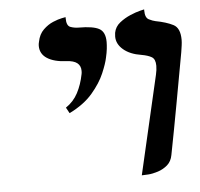

<svg xmlns="http://www.w3.org/2000/svg" viewBox="-45 -612 690 664"><g transform="rotate(-5 299.5 -279.5)"><path d="M421 6 500 -336Q504 -353 504 -367Q504 -390 491.5 -397.5Q479 -405 456 -409Q417 -415 394 -434.5Q371 -454 371 -480Q371 -483 371.5 -486.5Q372 -490 372 -493Q376 -514 393 -527.5Q410 -541 430 -549.5Q450 -558 464.5 -561.5Q479 -565 479 -565V-561Q479 -536 492 -529.5Q505 -523 515 -521Q552 -514 575.5 -502Q599 -490 599 -449Q599 -440 597.5 -429.5Q596 -419 594 -406Q578 -318 562 -230Q546 -142 529 -55Q525 -33 510.5 -20.5Q496 -8 477.5 -2Q459 4 443.5 5Q428 6 421 6ZM191 -230 180 -250Q207 -268 222 -296.5Q237 -325 244 -361Q245 -365 245 -372Q245 -408 196 -410Q153 -412 129 -427.5Q105 -443 105 -471Q105 -475 105.5 -478Q106 -481 107 -485Q112 -511 128 -526.5Q144 -542 162 -549.5Q180 -557 193 -559.5Q206 -562 206 -562V-558Q206 -532 219.5 -527Q233 -522 248 -522Q298 -522 319 -510.5Q340 -499 340 -464Q340 -454 338.5 -440.5Q337 -427 333 -410Q329 -390 315 -357Q301 -324 271.5 -289.5Q242 -255 191 -230Z"/></g></svg>

Font: Libertinus Serif Semibold Italic
Style: Regular
Weight: 600
Italic angle: -11.5°
Designer: Philipp H. Poll, Khaled Hosny
Foundry: Caleb Maclennan
Version: Version 7.051;RELEASE